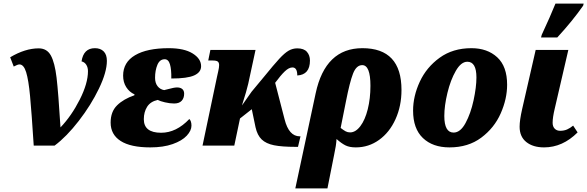

<svg xmlns="http://www.w3.org/2000/svg" viewBox="-20 -816 3291 1076"><path d="M89 -455Q79 -455 57 -443L37 -495Q121 -545 197 -545Q243 -545 265 -505Q287 -465 297 -381Q307 -297 319 -102Q381 -167 427 -258Q473 -349 473 -417Q473 -438 463.5 -453Q454 -468 437 -472Q448 -546 512 -546Q543 -546 561 -528Q579 -510 579 -475Q579 -412 534.5 -319.5Q490 -227 421.5 -138.5Q353 -50 286 0H169Q157 -187 148.5 -277.5Q140 -368 126.5 -411.5Q113 -455 89 -455Z M600 -129Q600 -190 636 -225.5Q672 -261 733 -282L734 -287Q705 -300 687.5 -327.5Q670 -355 670 -392Q670 -467 737 -506.5Q804 -546 926 -546Q1012 -546 1059.5 -516.5Q1107 -487 1107 -445Q1107 -411 1068.5 -393.5Q1030 -376 940 -376Q941 -427 932.5 -455.5Q924 -484 903 -484Q875 -484 862 -452.5Q849 -421 849 -380Q849 -351 863 -333Q877 -315 900 -311L920 -316Q956 -326 972 -326Q991 -326 1001.5 -317Q1012 -308 1012 -291Q1012 -266 998 -251Q984 -236 956 -236Q932 -236 904.5 -242.5Q877 -249 864 -256Q823 -247 804.5 -217.5Q786 -188 786 -148Q786 -72 883 -72Q968 -72 1041 -149Q1046 -145 1049.5 -135.5Q1053 -126 1053 -112Q1053 -84 1026.5 -55.5Q1000 -27 947.5 -8.5Q895 10 822 10Q712 10 656 -26Q600 -62 600 -129Z M1646 -393Q1646 -438 1619 -438Q1599 -438 1576 -416Q1553 -394 1522 -352L1575 -147Q1599 -52 1660 -52H1664L1650 7H1636Q1560 7 1515.5 -2Q1471 -11 1446.5 -34.5Q1422 -58 1412 -103L1391 -204L1325 -152L1293 0H1115L1196 -385Q1198 -395 1203 -416.5Q1208 -438 1208 -451Q1208 -465 1200.5 -471Q1193 -477 1171 -477H1147L1159 -536H1412L1371 -346Q1363 -310 1336 -225L1390 -302L1459 -385Q1515 -454 1545 -486.5Q1575 -519 1597.5 -532Q1620 -545 1646 -545Q1683 -545 1700 -525.5Q1717 -506 1717 -477Q1717 -397 1646 -393Z M1749 -293Q1803 -546 2011 -546Q2230 -546 2230 -312Q2230 -222 2196.5 -148Q2163 -74 2104.5 -32Q2046 10 1974 10Q1939 10 1916.5 -1Q1894 -12 1866 -37Q1864 0 1853 49L1815 240H1635ZM2056 -335Q2056 -451 2010 -451Q1977 -451 1958.5 -403.5Q1940 -356 1919 -249L1889 -99Q1906 -86 1917 -80Q1928 -74 1942 -74Q1973 -74 1999.5 -109Q2026 -144 2041 -204Q2056 -264 2056 -335Z M2295 -196Q2295 -277 2332.5 -358Q2370 -439 2444 -492.5Q2518 -546 2622 -546Q2711 -546 2766.5 -495Q2822 -444 2822 -341Q2822 -262 2786 -180.5Q2750 -99 2677 -44.5Q2604 10 2499 10Q2405 10 2350 -42.5Q2295 -95 2295 -196ZM2650 -382Q2650 -470 2599 -470Q2564 -470 2534.5 -419Q2505 -368 2487.5 -295.5Q2470 -223 2470 -166Q2470 -73 2522 -73Q2560 -73 2589 -126.5Q2618 -180 2634 -254Q2650 -328 2650 -382Z M2892 -106Q2892 -142 2906 -204L2982 -536H3165L3089 -208Q3077 -158 3077 -128Q3077 -107 3088.5 -95Q3100 -83 3119 -83Q3141 -83 3158 -90.5Q3175 -98 3192 -112L3217 -74Q3133 10 3029 10Q2967 10 2929.5 -20Q2892 -50 2892 -106ZM3016 -621Q3064 -724 3093 -796H3251L3248 -784Q3187 -697 3103 -606H3012Z"/></svg>

Font: Noto Serif NarrowBlack
Style: Italic
Weight: 900
Width: 4
Italic angle: -12°
Designer: Monotype Design Team
Foundry: Monotype Imaging Inc.
Version: Version 1.001